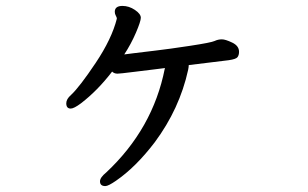

<svg xmlns="http://www.w3.org/2000/svg" viewBox="-20 -587 1040 649"><path d="M336 42Q318 42 318 26Q318 13 339 -4Q497 -152 537 -355L538 -357Q532 -356 506 -353Q480 -350 432.5 -344Q385 -338 377 -338Q366 -338 359 -345Q310 -281 254 -238Q230 -220 219 -220Q204 -220 204 -238Q204 -252 220 -266Q249 -293 303.5 -374.5Q358 -456 375 -524Q375 -528 371.5 -534Q368 -540 368 -547Q368 -567 394 -567Q416 -567 436 -553.5Q456 -540 456 -527Q456 -515 439.5 -476.5Q423 -438 400 -403L431 -407Q462 -411 505.5 -416Q549 -421 621.5 -432Q694 -443 705.5 -448.5Q717 -454 730 -454Q742 -454 765 -443Q788 -432 788 -412Q788 -401 783 -394Q778 -387 753 -383.5Q728 -380 618 -367Q618 -361 616 -351Q587 -219 503 -106Q439 -22 372 24Q346 42 336 42Z"/></svg>

Font: LXGW WenKai Medium
Style: Regular
Weight: 500
Designer: LXGW / Fontworks Inc.
Foundry: LXGW / Fontworks Inc.
Version: Version 1.501; October 10, 2024